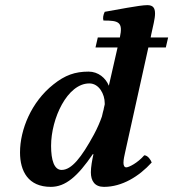

<svg xmlns="http://www.w3.org/2000/svg" viewBox="-20 -718 675 748"><path d="M635 -572H567L569 -583C576 -616 584 -645 584 -665C584 -686 577 -698 554 -698C523 -698 431 -679 388 -672C382 -660 380 -647 383 -638C442 -638 460 -633 447 -572H361L352 -533H438L404 -384C392 -414 363 -439 325 -439C272 -439 233 -425 188 -389C102 -321 58 -213 58 -124C58 -51 90 10 178 10C235 10 282 -30 342 -118L344 -117C339 -95 334 -67 334 -47C334 -13 349 10 385 10C455 10 521 -30 571 -85C568 -94 556 -113 542 -113C516 -83 482 -66 472 -66C464 -66 461 -74 461 -84C461 -97 465 -113 468 -127L558 -533H626ZM377 -264C370 -244 360 -220 346 -194C297 -104 259 -56 220 -56C191 -56 179 -94 179 -150C179 -256 242 -393 328 -393C366 -393 388 -351 388 -316C388 -315 388 -313 388 -311ZM383 -282 386 -300C386 -294 384 -288 383 -282Z"/></svg>

Font: Libertinus Serif
Style: Bold Italic
Weight: 700
Italic angle: -12°
Designer: Philipp H. Poll, Khaled Hosny
Foundry: Caleb Maclennan
Version: Version 7.050;RELEASE